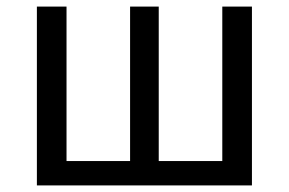

<svg xmlns="http://www.w3.org/2000/svg" viewBox="-20 -563 877 583"><path d="M92 0V-543H182V-74H375V-543H462V-74H655V-543H745V0Z"/></svg>

Font: Farlight84_Sys_V01
Style: Regular
Weight: 400
Designer: Ryoko NISHIZUKA  (kana, bopomofo & ideographs); Paul D. Hunt (Latin, Greek & Cyrillic); Sandoll Communications , Soo-you
Foundry: Adobe
Version: Version 2.004;October 29, 2024;FontCreator 14.0.0.2814 64-bi